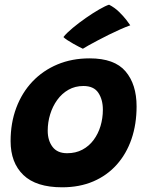

<svg xmlns="http://www.w3.org/2000/svg" viewBox="-20 -777 625 808"><path d="M241.5 11.2Q132.1 11.2 78.4 -40.5Q24.6 -92.2 24.6 -183.1Q24.6 -259.6 48.5 -323.3Q72.4 -387 116.4 -433.6Q160.5 -480.1 221.6 -505.8Q282.8 -531.4 357.2 -531.4Q461.8 -531.4 508.2 -476.8Q554.8 -422.2 554.8 -329.4Q554.8 -254.2 533.4 -191.9Q512 -129.6 471.2 -84Q430.5 -38.4 372.6 -13.6Q314.8 11.2 241.5 11.2ZM262.4 -132.2Q298.8 -132.2 326.8 -147.2Q354.8 -162.1 374 -188Q393.2 -213.9 403.1 -246.8Q412.9 -279.6 412.9 -315.5Q412.9 -357.9 393.8 -386.5Q374.8 -415.1 331 -415.1Q296 -415.1 268.2 -399.3Q240.4 -383.5 220.9 -356.5Q201.4 -329.5 191.1 -295.9Q180.8 -262.4 180.8 -227Q180.8 -185.9 201 -159.1Q221.2 -132.2 262.4 -132.2ZM439 -757.2Q462.8 -745 481.2 -726.9Q499.6 -708.9 511.9 -692.9Q524.2 -677 528.2 -670.5Q509.5 -663.8 486.1 -653.4Q462.8 -643.1 438.4 -631Q414.1 -618.9 392.1 -607.3Q370 -595.8 353.2 -586.3Q336.5 -576.9 328.8 -571.9Q324.8 -573.6 313.3 -579.5Q301.9 -585.4 288.4 -593Q274.9 -600.6 263.2 -608.3Q251.5 -616 246.9 -621.1Q260.4 -638.2 286.2 -659.6Q312 -681 341.7 -701.7Q371.4 -722.4 397.9 -737.6Q424.4 -752.8 439 -757.2Z"/></svg>

Font: Grandstander Thin
Style: Italic
Weight: 100
Italic angle: -15°
Designer: Tyler Finck
Foundry: Etcetera Type Co
Version: Version 1.200